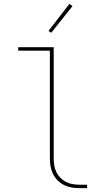

<svg xmlns="http://www.w3.org/2000/svg" viewBox="-20 -981 540 1001"><path d="M395 0Q374 0 353.5 -3.5Q333 -7 314.5 -16Q296 -25 281 -40Q266 -55 256.5 -74Q247 -93 243.5 -113.5Q240 -134 240 -155V-717H75V-735H260V-155Q260 -136 263 -118Q266 -100 274 -83.5Q282 -67 295 -54Q308 -41 324 -32.5Q340 -24 358.5 -21Q377 -18 395 -18H434V0ZM247 -810 233 -820 342 -961 358 -949Z"/></svg>

Font: Iosevka SS04 Thin
Style: Regular
Weight: 100
Monospace: yes
Designer: Belleve Invis
Foundry: Belleve Invis
Version: Version 19.0.0; ttfautohint (v1.8.4)